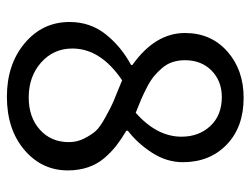

<svg xmlns="http://www.w3.org/2000/svg" viewBox="-102 -588 702 537"><g transform="rotate(90 248.5 -319.0)"><path d="M250 12.2Q159.7 12.2 100.3 -37.6Q41 -87.4 41 -163.1Q41 -220.7 75.2 -263.9Q109.4 -307.1 161.1 -335V-338.9Q71.8 -402.3 71.8 -485.8Q71.8 -558.6 123.3 -604.2Q174.8 -649.9 252.9 -649.9Q335 -649.9 384 -602.5Q433.1 -555.2 433.1 -480Q433.1 -434.6 406.7 -393.8Q380.4 -353 345.2 -326.2V-321.8Q369.1 -307.6 387 -293.7Q404.8 -279.8 421.6 -260.3Q438.5 -240.7 447.3 -214.8Q456.1 -189 456.1 -158.2Q456.1 -85.4 398.7 -36.6Q341.3 12.2 250 12.2ZM294.9 -348.1Q361.8 -407.2 361.8 -476.1Q361.8 -524.9 331.8 -556.9Q301.8 -588.9 251 -588.9Q206.1 -588.9 177 -560.3Q147.9 -531.7 147.9 -485.8Q147.9 -467.3 153.1 -451.4Q158.2 -435.5 169.2 -422.6Q180.2 -409.7 192.1 -399.7Q204.1 -389.6 222.9 -379.9Q241.7 -370.1 257.1 -363.5Q272.5 -356.9 294.9 -348.1ZM252 -48.8Q307.6 -48.8 342.3 -80.1Q377 -111.3 377 -161.1Q377 -184.1 366.9 -203.9Q356.9 -223.6 346.2 -235.8Q335.4 -248 307.4 -263.4Q279.3 -278.8 265.9 -284.7Q252.4 -290.5 213.4 -306.2Q207 -308.6 204.1 -310.1Q115.2 -250 115.2 -170.9Q115.2 -118.2 154.3 -83.5Q193.4 -48.8 252 -48.8Z"/></g></svg>

Font: Riemann
Style: Regular
Weight: 400
Designer: Paul D. Hunt
Foundry: Adobe Systems Incorporated
Version: Version 2.020;PS 2.0;hotconv 1.0.86;makeotf.lib2.5.63406